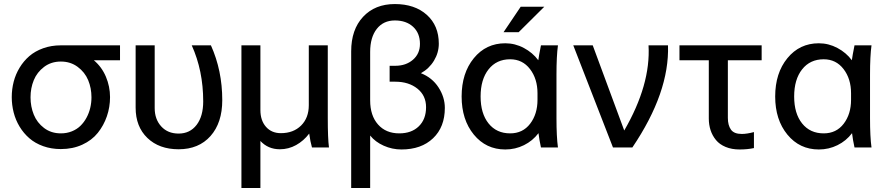

<svg xmlns="http://www.w3.org/2000/svg" viewBox="-20 -729 4378 949"><path d="M280.8 7.8Q233.4 7.8 193.4 -6.6Q153.3 -21 125 -45.7Q96.7 -70.3 76.9 -103Q57.1 -135.7 47.6 -172.9Q38.1 -210 38.1 -249Q38.1 -288.1 47.6 -325Q57.1 -361.8 76.9 -394.5Q96.7 -427.2 125 -451.7Q153.3 -476.1 193.4 -490.5Q233.4 -504.9 280.8 -504.9H573.2V-431.2H443.8Q482.9 -398.4 503.4 -349.9Q523.9 -301.3 523.9 -249Q523.9 -199.7 508.3 -154.3Q492.7 -108.9 463.4 -72.3Q434.1 -35.6 386.7 -13.9Q339.4 7.8 280.8 7.8ZM130.9 -248Q130.9 -202.1 147 -162.4Q163.1 -122.6 198 -96.2Q232.9 -69.8 280.8 -69.8Q310.1 -69.8 335 -79.8Q359.9 -89.8 377.4 -106.9Q395 -124 407.5 -147Q419.9 -169.9 426 -195.6Q432.1 -221.2 432.1 -248Q432.1 -293.5 415.8 -332.8Q399.4 -372.1 364 -398.4Q328.6 -424.8 280.8 -424.8Q232.9 -424.8 198 -398.4Q163.1 -372.1 147 -332.8Q130.9 -293.5 130.9 -248Z M862.8 8.8Q766.6 8.8 708.5 -47.1Q650.4 -103 650.4 -196.8V-504.9H744.6V-194.8Q744.6 -139.6 776.9 -104.2Q809.1 -68.8 862.8 -68.8Q918.9 -68.8 951.7 -111.6Q984.4 -154.3 984.4 -228Q984.4 -379.4 927.7 -504.9H1022.5Q1078.6 -380.4 1078.6 -233.9Q1078.6 -122.1 1020.5 -56.6Q962.4 8.8 862.8 8.8Z M1173.3 200.2V-504.9H1267.1V-185.1Q1267.1 -133.3 1294.7 -102.1Q1322.3 -70.8 1368.2 -70.8Q1430.2 -70.8 1468.3 -108.6Q1506.3 -146.5 1506.3 -209V-504.9H1600.1V-145Q1600.1 -45.9 1606 0H1522Q1513.7 -28.8 1508.3 -68.8Q1481 -32.7 1443.6 -12Q1406.2 8.8 1363.3 8.8Q1305.2 8.8 1267.1 -32.2V200.2Z M1715.8 200.2V-475.1Q1715.8 -583 1774.7 -646Q1833.5 -709 1931.6 -709Q2029.8 -709 2089.4 -655.8Q2148.9 -602.5 2148.9 -513.2Q2148.9 -468.8 2125.2 -429.4Q2101.6 -390.1 2060.5 -367.2Q2116.2 -345.2 2147.5 -296.9Q2178.7 -248.5 2178.7 -195.8Q2178.7 -101.1 2120.6 -45.7Q2062.5 9.8 1963.9 9.8Q1918.5 9.8 1876.7 -8.8Q1835 -27.3 1809.6 -59.1V200.2ZM1809.6 -472.2V-232.9Q1809.6 -157.7 1848.4 -113.8Q1887.2 -69.8 1953.6 -69.8Q2014.2 -69.8 2050 -104.7Q2085.9 -139.6 2085.9 -199.2Q2085.9 -256.8 2043 -291Q2000 -325.2 1933.6 -325.2H1905.8V-403.8H1933.6Q1986.3 -403.8 2021 -433.6Q2055.7 -463.4 2055.7 -512.2Q2055.7 -565.4 2021.7 -596.7Q1987.8 -627.9 1931.6 -627.9Q1875 -627.9 1842.3 -586.2Q1809.6 -544.4 1809.6 -472.2Z M2261.7 -252Q2261.7 -367.7 2322 -441.4Q2382.3 -515.1 2477.5 -515.1Q2525.9 -515.1 2569.3 -491.9Q2612.8 -468.8 2640.6 -431.2Q2643.6 -454.6 2653.8 -504.9H2737.8Q2730.5 -452.1 2730.5 -359.9V-145Q2730.5 -52.7 2737.8 0H2653.8Q2645.5 -37.6 2641.6 -70.8Q2612.8 -32.7 2569.8 -11.5Q2526.9 9.8 2477.5 9.8Q2382.3 9.8 2322 -63.7Q2261.7 -137.2 2261.7 -252ZM2636.7 -235.8V-268.1Q2636.7 -339.4 2599.6 -387.7Q2562.5 -436 2501.5 -436Q2434.1 -436 2394.8 -386.2Q2355.5 -336.4 2355.5 -252Q2355.5 -168 2394.8 -118.9Q2434.1 -69.8 2501.5 -69.8Q2564 -69.8 2600.3 -117.4Q2636.7 -165 2636.7 -235.8ZM2553.7 -695.8H2670.4L2543.5 -569.8H2468.8Z M3009.8 0 2813.5 -504.9H2909.7L3065.4 -84Q3196.8 -311 3185.5 -504.9H3281.7Q3289.6 -272.5 3105.5 0Z M3483.4 -143.1V-431.2H3338.4V-504.9H3744.6V-431.2H3577.6V-146Q3577.6 -109.9 3592.8 -88.4Q3607.9 -66.9 3646.5 -66.9Q3671.4 -66.9 3706.5 -76.2V2.9Q3674.3 9.8 3635.7 9.8Q3596.7 9.8 3566.7 -2.7Q3536.6 -15.1 3518.8 -36.9Q3501 -58.6 3492.2 -85.4Q3483.4 -112.3 3483.4 -143.1Z M3811.5 -252Q3811.5 -367.7 3871.8 -441.4Q3932.1 -515.1 4027.3 -515.1Q4075.7 -515.1 4119.1 -491.9Q4162.6 -468.8 4190.4 -431.2Q4193.4 -454.6 4203.6 -504.9H4287.6Q4280.3 -452.1 4280.3 -359.9V-145Q4280.3 -52.7 4287.6 0H4203.6Q4195.3 -37.6 4191.4 -70.8Q4162.6 -32.7 4119.6 -11.5Q4076.7 9.8 4027.3 9.8Q3932.1 9.8 3871.8 -63.7Q3811.5 -137.2 3811.5 -252ZM4186.5 -235.8V-268.1Q4186.5 -339.4 4149.4 -387.7Q4112.3 -436 4051.3 -436Q3983.9 -436 3944.6 -386.2Q3905.3 -336.4 3905.3 -252Q3905.3 -168 3944.6 -118.9Q3983.9 -69.8 4051.3 -69.8Q4113.8 -69.8 4150.1 -117.4Q4186.5 -165 4186.5 -235.8Z"/></svg>

Font: LT Superior Med
Style: Regular
Weight: 500
Designer: Daniel Lyons
Foundry: LyonsType
Version: Version 1.000